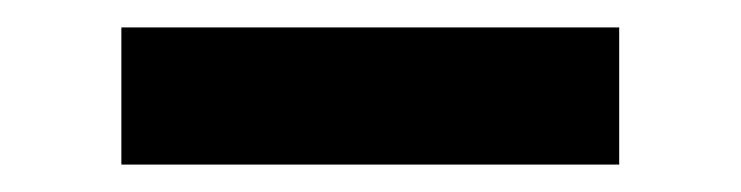

<svg xmlns="http://www.w3.org/2000/svg" viewBox="-20 -735 540 140"><path d="M68.5 -615V-715H431.5V-615Z"/></svg>

Font: Geologica Thin Roman
Style: Bold
Weight: 700
Version: Version 1.010;gftools[0.9.28]